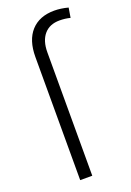

<svg xmlns="http://www.w3.org/2000/svg" viewBox="-147 -814 592 868"><g transform="rotate(-20 149.5 -380.0)"><path d="M81.5 0V-592.3Q81.5 -672.9 121.3 -716.6Q161.1 -760.3 232.9 -760.3Q264.2 -760.3 299.3 -751L291.5 -704.1Q267.1 -710.4 240.2 -710.4Q192.4 -710.4 166 -679.7Q139.6 -648.9 139.6 -593.8V0Z"/></g></svg>

Font: SteelSelectRoboto
Style: Regular
Weight: 300
Designer: Google
Version: Version 2.137; 2017